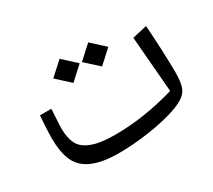

<svg xmlns="http://www.w3.org/2000/svg" viewBox="-106 -712 1017 917"><g transform="rotate(-30 402.0 -253.0)"><path d="M224.6 -452.6 297.4 -386.2 370.1 -452.6 297.4 -519ZM382.3 -452.1 455.1 -385.7 527.8 -452.1 455.1 -518.6ZM319.8 13.2C371.1 13.2 425.8 8.8 484.9 0.5C543.9 -8.3 593.8 -19.5 634.8 -33.2C666.5 -43.9 689.9 -55.2 705.1 -66.9C720.2 -78.1 731 -93.3 736.3 -111.3C741.7 -129.4 744.6 -155.3 744.6 -188C744.6 -215.8 743.7 -257.8 741.2 -314C738.8 -370.1 735.8 -414.6 733.4 -448.2L652.8 -429.7L678.2 -122.1C563.5 -88.4 453.6 -71.8 348.6 -71.8C291 -71.8 247.1 -78.1 216.3 -90.8C185.5 -103 165 -120.6 154.8 -142.6C144 -164.6 138.7 -192.4 138.7 -226.1C138.7 -238.3 139.6 -258.8 141.6 -286.6C143.1 -305.7 143.6 -320.8 144 -332H81.5C77.1 -278.3 75.2 -237.8 75.2 -210C75.2 -161.1 81.5 -120.6 94.7 -88.9C120.6 -24.4 188.5 13.2 319.8 13.2Z"/></g></svg>

Font: SG Kara Light
Style: Regular
Weight: 400
Designer: Damoon Khanjanzadeh
Version: Version 1.000